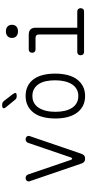

<svg xmlns="http://www.w3.org/2000/svg" viewBox="482 -1308 835 1840"><g transform="rotate(-90 900.0 -387.5)"><path d="M253 -26 83 -523Q81 -530 82.5 -537Q84 -544 88.5 -549Q93 -554 100 -557Q107 -560 115 -560Q125 -560 135 -554Q145 -548 149 -535L288 -127Q293 -114 300 -114Q307 -114 312 -127L451 -535Q455 -548 465 -554Q475 -560 485 -560Q493 -560 500 -557Q507 -554 511.5 -549Q516 -544 517.5 -537Q519 -530 517 -523L347 -26Q341 -8 330 1Q319 10 300 10Q281 10 270 1Q259 -8 253 -26Z M900 10Q847 10 807 -10.5Q767 -31 739.5 -68.5Q712 -106 698.5 -158.5Q685 -211 685 -275Q685 -340 698.5 -392.5Q712 -445 739.5 -482Q767 -519 807.5 -539.5Q848 -560 901 -560Q955 -560 995.5 -539.5Q1036 -519 1062.5 -482Q1089 -445 1102 -393Q1115 -341 1115 -277Q1115 -212 1101.5 -159Q1088 -106 1060.5 -68.5Q1033 -31 993 -10.5Q953 10 900 10ZM900 -55Q937 -55 965 -70.5Q993 -86 1012 -115Q1031 -144 1041 -185.5Q1051 -227 1051 -277Q1051 -327 1042 -367Q1033 -407 1014 -435.5Q995 -464 967 -479.5Q939 -495 901 -495Q863 -495 835 -479.5Q807 -464 788 -435Q769 -406 759 -365.5Q749 -325 749 -275Q749 -225 758.5 -184.5Q768 -144 787 -115Q806 -86 834.5 -70.5Q863 -55 900 -55ZM863 -663 795 -746Q779 -765 784 -775Q789 -785 815 -785Q828 -785 837.5 -780.5Q847 -776 855 -765L919 -682Q933 -663 928.5 -654Q924 -645 900 -645Q889 -645 879.5 -649Q870 -653 863 -663Z M1711 -65Q1725 -65 1733.5 -56Q1742 -47 1742 -32.5Q1742 -18 1734 -9Q1726 0 1711 0H1322Q1308 0 1299.5 -9Q1291 -18 1291 -32.5Q1291 -47 1299.5 -56Q1308 -65 1322 -65H1490V-432Q1490 -449 1481.5 -457Q1473 -465 1456 -465H1346Q1332 -465 1323.5 -474Q1315 -483 1315 -497.5Q1315 -512 1323.5 -521Q1332 -530 1346 -530H1487Q1521 -530 1538 -513.5Q1555 -497 1555 -463V-65ZM1520 -633Q1491 -633 1474 -648.5Q1457 -664 1457 -691Q1457 -718 1474 -733.5Q1491 -749 1520 -749Q1549 -749 1566 -733.5Q1583 -718 1583 -691Q1583 -664 1566 -648.5Q1549 -633 1520 -633Z"/></g></svg>

Font: Maple Mono ExtraLight
Style: Regular
Weight: 275
Monospace: yes
Designer: subframe7536
Version: Version 7.000